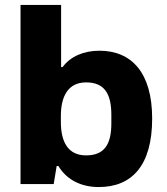

<svg xmlns="http://www.w3.org/2000/svg" viewBox="-20 -744 673 776"><path d="M379 12C514 12 595 -76 595 -265C595 -451 511 -539 382 -539C318 -539 265 -516 233 -473H227V-724H63V0H197L209 -73H216C251 -15 311 12 379 12ZM328 -116C256 -116 226 -169 226 -251V-275C226 -356 256 -411 328 -411C402 -411 430 -365 430 -280V-245C430 -161 402 -116 328 -116Z"/></svg>

Font: Archivo ExtraBold
Style: Regular
Weight: 800
Designer: Hector Gatti
Foundry: Omnibus-Type
Version: Version 2.001